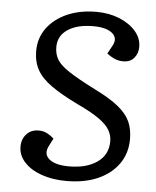

<svg xmlns="http://www.w3.org/2000/svg" viewBox="-52 -760 665 818"><g transform="rotate(5 280.0 -350.5)"><path d="M517 -187Q517 -126 484.5 -80.5Q452 -35 395 -10.5Q338 14 262 14Q203 14 156 -2.5Q109 -19 82 -48.5Q55 -78 55 -115Q55 -147 74.5 -168.5Q94 -190 127 -190Q147 -190 163 -181.5Q179 -173 192 -161L175 -128Q157 -93 183 -71Q209 -49 268 -49Q343 -49 388.5 -81Q434 -113 434 -171Q434 -196 421 -218.5Q408 -241 375 -264.5Q342 -288 282 -316Q210 -351 167 -381.5Q124 -412 105 -446.5Q86 -481 86 -527Q86 -582 117 -624.5Q148 -667 202.5 -691Q257 -715 327 -715Q382 -715 426 -697Q470 -679 496 -649Q522 -619 522 -582Q522 -554 505.5 -534.5Q489 -515 459 -515Q437 -515 419.5 -523.5Q402 -532 389 -542L409 -579Q426 -611 400.5 -632Q375 -653 319 -653Q251 -653 210.5 -626Q170 -599 170 -551Q170 -521 183.5 -498Q197 -475 235.5 -449.5Q274 -424 349 -386Q416 -353 452 -323.5Q488 -294 502.5 -262Q517 -230 517 -187Z"/></g></svg>

Font: Literata 7pt
Style: Italic
Weight: 400
Italic angle: -2°
Designer: Latin by Veronika Burian and Jose Scaglione. Greek by Irene Vlachou. Cyrillic by Vera Evstafieva
Foundry: TypeTogether
Version: Version 3.002